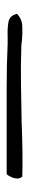

<svg xmlns="http://www.w3.org/2000/svg" viewBox="230 -218 89 590"><g transform="rotate(-90 275.0 77.5)"><path d="M528 85Q512 100 490.5 101Q469 102 446 100Q441 99 435.5 98.5Q430 98 425 98Q369 96 309.5 97Q250 98 194 99Q147 101 104.5 101.5Q62 102 28 101Q20 93 22.5 79.5Q25 66 35 53Q61 53 92 53Q123 53 156 53Q225 53 299 53Q373 53 435 56Q441 56 447.5 56Q454 56 460 56Q483 55 503 58.5Q523 62 528 85Z"/></g></svg>

Font: Yuji Boku
Style: Regular
Weight: 400
Designer: Kataoka Yuji
Foundry: Kinuta Font Factory
Version: Version 3.002